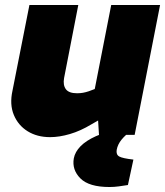

<svg xmlns="http://www.w3.org/2000/svg" viewBox="-20 -541 662 770"><path d="M181 9Q129 9 91 -14.5Q53 -38 35.5 -80Q18 -122 30 -177L98 -521H294L237 -228Q232 -200 244 -183.5Q256 -167 289 -167Q302 -167 313 -169Q324 -171 336 -175L360 -184L426 -521H622L520 0H377L371 -96L407 -77L346 -42Q303 -16 260.5 -3.5Q218 9 181 9ZM419 209Q337 209 302.5 174.5Q268 140 276 94Q281 68 303 45.5Q325 23 365 5L437 -24H509L508 -18Q483 0 467.5 19Q452 38 448 60Q445 79 458 86.5Q471 94 515 99L493 201Q474 204 456 206.5Q438 209 419 209Z"/></svg>

Font: REM ExtraBold
Style: Italic
Weight: 800
Italic angle: -11°
Designer: Octavio Pardo
Foundry: Ashler Design
Version: Version 1.005;gftools[0.9.28]